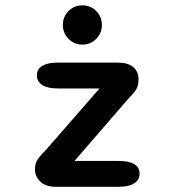

<svg xmlns="http://www.w3.org/2000/svg" viewBox="-20 -716 659 736"><path d="M114 -65.5Q114 -88.5 123.5 -103.5Q133 -118.5 154.5 -139.5L361.5 -377H201Q162.5 -377 142 -390Q121.5 -403 121.5 -427Q121.5 -451 142 -463.5Q162.5 -476 201 -476H432Q470.5 -476 490.8 -458.8Q511 -441.5 511 -412Q511 -387.5 501.8 -372.8Q492.5 -358 471 -336.5L265.5 -99H435.5Q474 -99 494.5 -87Q515 -75 515 -50.5Q515 -26.5 494.5 -13.2Q474 0 435.5 0H193.5Q154.5 0 134.2 -20.2Q114 -40.5 114 -65.5ZM295.5 -545Q264.5 -545 242.8 -567Q221 -589 221 -620.5Q221 -652 242.8 -673.8Q264.5 -695.5 295.5 -695.5Q327 -695.5 348.8 -673.8Q370.5 -652 370.5 -620.5Q370.5 -589 348.8 -567Q327 -545 295.5 -545Z"/></svg>

Font: Sono ExtraLight Monospace SemiBold
Style: Regular
Weight: 600
Version: Version 2.112